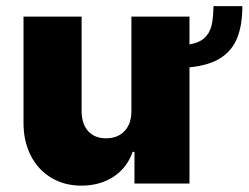

<svg xmlns="http://www.w3.org/2000/svg" viewBox="-20 -583 790 610"><path d="M582 -369.1V0H407.2V-100.6H401.4Q383.8 -49.8 340.6 -21.5Q297.4 6.8 238.3 6.8Q184.1 6.8 142.3 -18.6Q100.6 -43.9 77.6 -89.1Q54.7 -134.3 54.7 -192.4V-530.3H239.3V-230.5Q239.3 -189.9 259.8 -166.7Q280.3 -143.6 317.4 -143.6Q354 -143.6 376 -167Q397.9 -190.4 397.5 -231.4V-530.3H582V-441.9Q613.3 -447.3 629.6 -462.4Q646 -477.5 651.9 -501.2Q657.7 -524.9 658.2 -563.5H750Q750 -503.4 733.6 -462.6Q717.3 -421.9 680.4 -398.4Q643.6 -375 582 -369.1Z"/></svg>

Font: Pretendard Std Black
Style: Regular
Weight: 900
Designer: Base glyphs from Inter by Rasmus Andersson; Hangeul glyphs from Noto Sans CJK(Source Han Sans) by Jang Soo-young and Kan
Foundry: Kil Hyung-jin
Version: Version 1.309